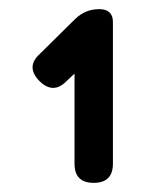

<svg xmlns="http://www.w3.org/2000/svg" viewBox="-20 -698 327 420"><path d="M143 -340V-537L125 -520Q96 -491 66 -521Q36 -552 67 -580L145 -657Q167 -678 197 -678Q227 -678 227 -650V-340Q227 -298 185 -298Q143 -298 143 -340Z"/></svg>

Font: Jura
Style: Bold
Weight: 700
Designer: Daniel Johnson, Alexei Vanyashin
Foundry: Daniel Johnson
Version: Version 5.103